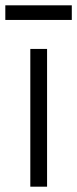

<svg xmlns="http://www.w3.org/2000/svg" viewBox="-32 -702 290 722"><path d="M82 0V-518H145V0ZM-12 -627V-682H238V-627Z"/></svg>

Font: Oxanium Light
Style: Regular
Weight: 300
Designer: Severin Meyer
Version: Version 1.000